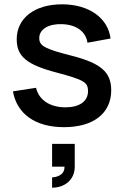

<svg xmlns="http://www.w3.org/2000/svg" viewBox="-20 -575 576 890"><path d="M276.5 14.5C413 14.5 495.5 -49.5 495.5 -156.5C495.5 -240 449 -281.5 313 -316.5C186.5 -348.5 162 -362.5 162 -398.5C162 -439.5 205 -465.5 268.5 -463C334.5 -460.5 378 -428.5 385.5 -377L492.5 -396.5C480.5 -492.5 391.5 -555 267.5 -555C140.5 -555 57.5 -491 57.5 -393C57.5 -313.5 103.5 -275 243 -238.5C370 -204.5 388 -193.5 388 -152.5C388 -105.5 348.5 -77.5 283.5 -77.5C211.5 -77.5 160.5 -111.5 147 -168L40 -151.5C58.5 -46 145 14.5 276.5 14.5ZM221.5 295C280 295 326.5 258.5 326.5 197.5V92H221.5V197.5H279C280 240.5 235.5 247 221.5 247Z"/></svg>

Font: Manrope SemiBold
Style: Regular
Weight: 600
Designer: Mikhail Sharanda
Foundry: Mikhail Sharanda
Version: Version 4.505